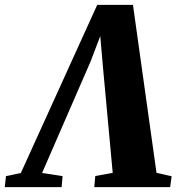

<svg xmlns="http://www.w3.org/2000/svg" viewBox="-72 -767 730 787"><path d="M473 -747 569.5 -58.5 631.5 -44.5 625.5 0H314.5L318.5 -45.5L390 -58.5L349.5 -497.5L334 -677L362 -679.5L299.5 -515.5L100.5 -58L184.5 -45L180.5 0H-52.5L-47.5 -45L13.5 -58L326.5 -747Z"/></svg>

Font: Merriweather 48pt Black
Style: Italic
Weight: 900
Italic angle: -7.8°
Version: Version 2.101